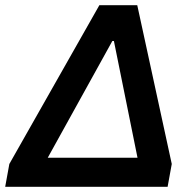

<svg xmlns="http://www.w3.org/2000/svg" viewBox="-44 -720 730 740"><path d="M-8 -88 339 -700H485L618 -88L602 0H-24ZM486 -112 395 -562H389L140 -112Z"/></svg>

Font: Chakra Petch
Style: Bold Italic
Weight: 700
Italic angle: -10°
Designer: Katatrad Aksorn Co.,Ltd.
Foundry: Cadson Demak Co.,Ltd.
Version: Version 1.000; ttfautohint (v1.6)